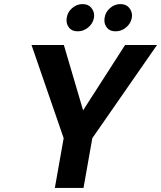

<svg xmlns="http://www.w3.org/2000/svg" viewBox="-20 -918 787 938"><path d="M360 -765Q332 -765 318.5 -781.5Q305 -798 305 -818Q305 -824 306 -831Q310 -859 332.5 -878.5Q355 -898 383 -898Q411 -898 425.5 -880.5Q440 -863 440 -842Q440 -837 439 -831Q434 -803 411 -784Q388 -765 360 -765ZM545 -765Q517 -765 503.5 -781.5Q490 -798 490 -818Q490 -824 491 -831Q495 -859 517.5 -878.5Q540 -898 568 -898Q596 -898 610.5 -880.5Q625 -863 625 -842Q625 -837 624 -831Q619 -803 596 -784Q573 -765 545 -765ZM747 -698 431 -243 388 0H248L291 -243L134 -698H292L386 -379L591 -698Z"/></svg>

Font: Fz Poppins SemBd
Style: Italic
Weight: 600
Italic angle: -10°
Designer: Ninad Kale (Devanagari), Jonny Pinhorn (Latin)
Foundry: Indian Type Foundry
Version: Vit hóa bi Vntype.Com & FontZin.Com